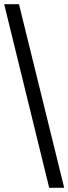

<svg xmlns="http://www.w3.org/2000/svg" viewBox="-20 -780 328 921"><path d="M216 121 0 -760H71L288 121Z"/></svg>

Font: Noto Serif Armenian
Style: Bold
Weight: 700
Version: Version 2.007